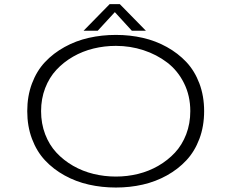

<svg xmlns="http://www.w3.org/2000/svg" viewBox="-20 -870 1090 902"><path d="M665.5 -725.5H599.5L519.5 -813L439 -725.5H372.5L495 -850.5H543ZM524.5 11Q458 11 397.2 -2.8Q336.5 -16.5 283.5 -45.8Q230.5 -75 191.5 -116.8Q152.5 -158.5 130.2 -217.8Q108 -277 108 -348Q108 -418.5 130.2 -477.8Q152.5 -537 191.5 -578.5Q230.5 -620 283.5 -649.2Q336.5 -678.5 397.2 -692.2Q458 -706 524.5 -706Q590.5 -706 650.8 -692.2Q711 -678.5 763.8 -649.2Q816.5 -620 855.5 -578.5Q894.5 -537 916.8 -477.8Q939 -418.5 939 -348Q939 -277 916.8 -217.8Q894.5 -158.5 855.5 -116.8Q816.5 -75 763.8 -45.8Q711 -16.5 650.8 -2.8Q590.5 11 524.5 11ZM524.5 -40.5Q578 -40.5 628.8 -53Q679.5 -65.5 724 -91.2Q768.5 -117 802 -153Q835.5 -189 854.8 -239.2Q874 -289.5 874 -348Q874 -420 844.5 -479.2Q815 -538.5 765.5 -576.2Q716 -614 654 -634.2Q592 -654.5 524.5 -654.5Q470.5 -654.5 419.2 -642Q368 -629.5 323.2 -603.8Q278.5 -578 245 -542Q211.5 -506 192.2 -456Q173 -406 173 -348Q173 -289.5 192.2 -239.2Q211.5 -189 245 -153Q278.5 -117 323.2 -91.2Q368 -65.5 419.2 -53Q470.5 -40.5 524.5 -40.5Z"/></svg>

Font: League Mono Extended UltraLight
Style: Regular
Weight: 200
Width: 9
Designer: Tyler Finck
Foundry: The League of Moveable Type / Tyler Finck
Version: Version 2.210